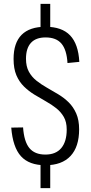

<svg xmlns="http://www.w3.org/2000/svg" viewBox="-20 -845 467 990"><path d="M189 -11H239V125H189ZM189 -825H239V-687H189ZM214 7Q130 7 88 -39.5Q46 -86 38 -187L99 -188Q104 -115 131.5 -81.5Q159 -48 214 -48Q268 -48 296 -81.5Q324 -115 324 -177Q324 -216 309 -242Q294 -268 270 -287Q246 -306 216.5 -322.5Q187 -339 157.5 -357Q128 -375 103.5 -399Q79 -423 64.5 -457Q50 -491 50 -541Q50 -624 91.5 -665.5Q133 -707 215 -707Q299 -707 341.5 -662.5Q384 -618 389 -526L328 -520Q324 -588 297 -620Q270 -652 215 -652Q165 -652 139.5 -624Q114 -596 114 -542Q114 -502 129 -475Q144 -448 168 -429Q192 -410 221 -393.5Q250 -377 280 -359Q310 -341 334 -317.5Q358 -294 373 -260Q388 -226 388 -178Q388 -88 343.5 -40.5Q299 7 214 7Z"/></svg>

Font: Pathway Extreme Condensed ExtraLight
Style: Regular
Weight: 250
Width: 3
Version: Version 1.001;gftools[0.9.26]